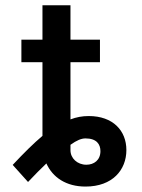

<svg xmlns="http://www.w3.org/2000/svg" viewBox="-20 -696 539 728"><path d="M141 -676.1V-545.5H61.1V-460.2H141V-180.8C107.6 -152.7 71 -116.5 28.1 -70.7L86.3 -6C111.9 -33 134.9 -56.5 155.9 -76.3C179.7 -23.4 230.5 11.4 304.3 11.4C406.6 11.4 459.2 -51.8 459.2 -127.1C459.2 -200.6 408.4 -256 316.4 -256C291.9 -256 269.5 -251.8 247.2 -243.3V-460.2H359V-545.5H247.2V-676.1ZM247.2 -126.4V-147C271 -164.1 288.7 -171.2 304 -171.2C346.6 -171.2 360.8 -148.8 360.8 -122.9C360.8 -88.8 336.3 -71.4 307.5 -71.4C273.1 -71.4 247.2 -95.9 247.2 -126.4Z"/></svg>

Font: Margiela Sans Medium
Style: Regular
Weight: 500
Designer: Stefan Endress, Andreas Faust
Version: Version 1.100;FEAKit 1.0